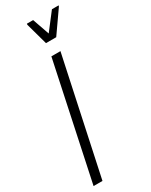

<svg xmlns="http://www.w3.org/2000/svg" viewBox="-230 -944 779 990"><g transform="rotate(-30 159.0 -448.5)"><path d="M8 0 154 -688H208L61 0ZM164 -761 128 -891 129 -897H166L201 -797L278 -897H318L316 -891L225 -761Z"/></g></svg>

Font: Saira ExtraCondensed Light
Style: Italic
Weight: 300
Width: 2
Italic angle: -12°
Designer: Hector Gatti with collaboration of the Omnibus-Type team
Foundry: Omnibus-Type
Version: Version 1.101